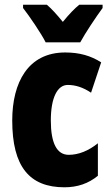

<svg xmlns="http://www.w3.org/2000/svg" viewBox="-20 -786 473 816"><path d="M174 -606H321C342 -645 388 -714 416 -752V-766H317C297 -750 274 -726 247 -693C221 -725 199 -749 179 -766H78V-752C104 -719 157 -641 174 -606ZM254 10C309 10 356 -6 396 -39V-177C356 -145 314 -128 272 -128C222 -128 196 -177 196 -274C196 -371 224 -425 268 -425C302 -425 334 -414 367 -392L410 -521C366 -549 318 -563 257 -563C99 -563 32 -435 32 -274C32 -78 105 10 254 10Z"/></svg>

Font: Noto Sans Georgian ExtraCondensed Black
Style: Regular
Weight: 900
Width: 2
Designer: Monotype Design Team, Akaki Razmadze
Foundry: Google LLC
Version: Version 2.005